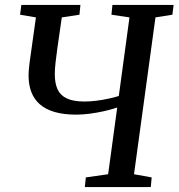

<svg xmlns="http://www.w3.org/2000/svg" viewBox="-20 -763 728 783"><path d="M326 0 330 -39.5 421 -52.5 458 -324.5Q433 -316 403.8 -309.5Q374.5 -303 345.2 -299.2Q316 -295.5 291 -295.5Q239 -295.5 202 -306.5Q165 -317.5 141.8 -338.2Q118.5 -359 107.5 -388.5Q96.5 -418 96.5 -454.5Q96.5 -467 97.8 -480.5Q99 -494 100.5 -506.5L126.5 -692L62 -703L67 -743H308L304 -703L232 -692L214 -567Q210 -537.5 206.8 -510.2Q203.5 -483 203.5 -460Q203.5 -424 214.5 -399.2Q225.5 -374.5 252 -361.8Q278.5 -349 325 -349Q347 -349 373 -352.2Q399 -355.5 423.2 -360.8Q447.5 -366 464.5 -371.5L508 -692L434.5 -703L438.5 -743H688L683 -703L614 -692L526.5 -52.5L598.5 -39.5L595 0Z"/></svg>

Font: Merriweather 36pt
Style: Italic
Weight: 400
Italic angle: -7.8°
Version: Version 2.101